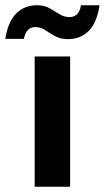

<svg xmlns="http://www.w3.org/2000/svg" viewBox="-67 -711 399 731"><path d="M65 0V-496H200V0ZM192 -562Q163 -562 142.5 -573.5Q122 -585 105 -596.5Q88 -608 67 -608Q51 -608 39.5 -597Q28 -586 24 -563H-47Q-36 -630 -4.5 -660.5Q27 -691 73 -691Q102 -691 122 -679.5Q142 -668 159.5 -657Q177 -646 198 -646Q215 -646 226.5 -657Q238 -668 241 -691H312Q302 -624 270.5 -593Q239 -562 192 -562Z"/></svg>

Font: DM Sans 24pt
Style: Bold
Weight: 700
Designer: Colophon Foundry, Jonny Pinhorn
Foundry: Colophon Foundry
Version: Version 4.004;gftools[0.9.30]